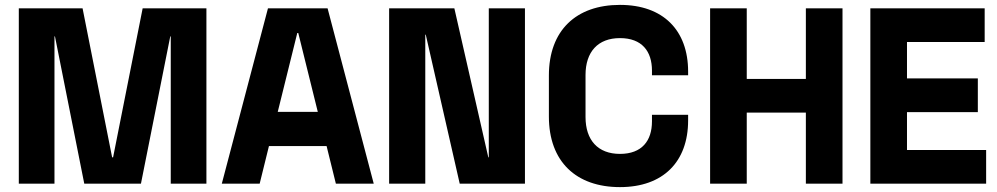

<svg xmlns="http://www.w3.org/2000/svg" viewBox="-20 -743 4080 786"><path d="M57 -709V9H203V-594H205L325 9H557L677 -594H679V9H825V-709H564L443 -99H439L318 -709Z M1077 -709 888 9H1043L1081 -145H1317L1355 9H1510L1321 -709ZM1281 -285H1117L1197 -608H1201Z M1573 -709V9H1721V-601H1723L1862 9H2129V-709H1981V-99H1979L1840 -709Z M2518 23C2695 23 2797 -81 2797 -250V-273H2649V-246C2649 -167 2608 -113 2518 -113C2428 -113 2377 -169 2377 -264V-436C2377 -531 2428 -587 2518 -587C2608 -587 2649 -533 2649 -454V-435H2797V-450C2797 -619 2695 -723 2518 -723C2339 -723 2227 -619 2227 -434V-266C2227 -81 2339 23 2518 23Z M2887 -709V9H3037V-282H3279V9H3429V-709H3279V-420H3037V-709Z M3543 -709V9H4017V-129H3693V-284H3983V-422H3693V-571H4011V-709Z"/></svg>

Font: Kalas SG
Style: Bold
Weight: 700
Designer: Kalas
Foundry: Kalas
Version: Version 2.000;FEAKit 1.0